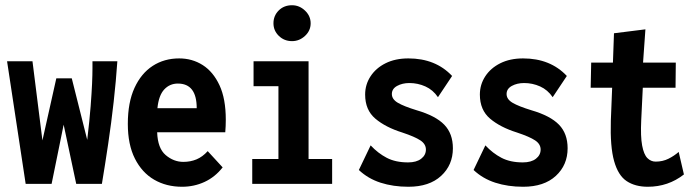

<svg xmlns="http://www.w3.org/2000/svg" viewBox="-20 -702 2668 733"><path d="M78 0 7 -468H104L142 -166L195 -403H254L313 -168Q322 -244 326 -296Q330 -348 331.5 -382.5Q333 -417 333 -441V-468H428Q423 -394 414 -313.5Q405 -233 393 -152.5Q381 -72 369 0H271L223 -226L177 0Z M675 11Q615 11 568.5 -16Q522 -43 495 -96.5Q468 -150 468 -229Q468 -311 493.5 -366.5Q519 -422 563 -450.5Q607 -479 664 -479Q714 -479 754 -453.5Q794 -428 818 -376.5Q842 -325 842 -245Q842 -235 841.5 -221Q841 -207 840 -197H580Q582 -136 612.5 -110Q643 -84 680 -84Q707 -84 730 -93.5Q753 -103 773 -125L830 -63Q801 -26 761 -7.5Q721 11 675 11ZM581 -289H731Q731 -383 659 -383Q628 -383 607 -360.5Q586 -338 581 -289Z M943 0V-95H1043V-373H948V-468H1158V-95H1248V0ZM1095 -545Q1065 -545 1044.5 -565Q1024 -585 1024 -613Q1024 -642 1044 -662Q1064 -682 1095 -682Q1123 -682 1144.5 -661.5Q1166 -641 1166 -613Q1166 -585 1144.5 -565Q1123 -545 1095 -545Z M1539 11Q1481 11 1433 -4.5Q1385 -20 1350 -53L1395 -147Q1423 -117 1456.5 -99.5Q1490 -82 1538 -82Q1570 -82 1588 -96Q1606 -110 1606 -131Q1606 -152 1585 -166Q1564 -180 1516 -196Q1452 -216 1413 -249Q1374 -282 1374 -341Q1374 -379 1394.5 -410.5Q1415 -442 1452 -460.5Q1489 -479 1539 -479Q1643 -479 1706 -412L1652 -331Q1633 -359 1604 -372Q1575 -385 1543 -385Q1516 -385 1496 -374Q1476 -363 1476 -343Q1476 -323 1499 -309.5Q1522 -296 1571 -281Q1643 -260 1676 -226Q1709 -192 1709 -136Q1709 -72 1664 -30.5Q1619 11 1539 11Z M1977 11Q1919 11 1871 -4.5Q1823 -20 1788 -53L1833 -147Q1861 -117 1894.5 -99.5Q1928 -82 1976 -82Q2008 -82 2026 -96Q2044 -110 2044 -131Q2044 -152 2023 -166Q2002 -180 1954 -196Q1890 -216 1851 -249Q1812 -282 1812 -341Q1812 -379 1832.5 -410.5Q1853 -442 1890 -460.5Q1927 -479 1977 -479Q2081 -479 2144 -412L2090 -331Q2071 -359 2042 -372Q2013 -385 1981 -385Q1954 -385 1934 -374Q1914 -363 1914 -343Q1914 -323 1937 -309.5Q1960 -296 2009 -281Q2081 -260 2114 -226Q2147 -192 2147 -136Q2147 -72 2102 -30.5Q2057 11 1977 11Z M2453 11Q2405 11 2372.5 -10.5Q2340 -32 2324.5 -87Q2309 -142 2312 -241L2317 -367H2235L2237 -463H2320L2324 -575L2444 -590L2435 -463H2560L2559 -367H2434L2428 -243Q2425 -181 2431.5 -146.5Q2438 -112 2451.5 -98.5Q2465 -85 2483 -85Q2510 -85 2532 -96Q2554 -107 2571 -122L2591 -36Q2531 11 2453 11Z"/></svg>

Font: Inconsolata SemiCondensed ExtraBold
Style: Regular
Weight: 800
Width: 4
Monospace: yes
Designer: Raph Levien, Cyreal, Brenton Simpson
Foundry: Raph Levien, Cyreal, Google
Version: Version 3.100; ttfautohint (v1.8.4.7-5d5b)